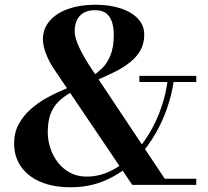

<svg xmlns="http://www.w3.org/2000/svg" viewBox="-20 -780 878 810"><path d="M538 0 207 -490Q187.5 -518.5 174.2 -553Q161 -587.5 161 -613.5Q161 -658.5 189.2 -691.5Q217.5 -724.5 267.5 -742.2Q317.5 -760 383 -760Q444 -760 490.5 -744.2Q537 -728.5 562.8 -700.2Q588.5 -672 588.5 -633.5Q588.5 -596.5 572.8 -568.2Q557 -540 529.2 -517.8Q501.5 -495.5 465 -477.2Q428.5 -459 387 -441.5L372.5 -461Q390.5 -472.5 411 -492.2Q431.5 -512 445.8 -546Q460 -580 460 -634.5Q460 -660 453.5 -683.5Q447 -707 430.2 -722Q413.5 -737 381.5 -737Q349.5 -737 330.8 -724.8Q312 -712.5 303.5 -692.5Q295 -672.5 295 -648.5Q295 -620.5 314.5 -579.2Q334 -538 366 -490L675 -26H808V0ZM278 10Q204 10 150.5 -13Q97 -36 68.2 -77.8Q39.5 -119.5 39.5 -175Q39.5 -220.5 59 -256.2Q78.5 -292 108.8 -318.8Q139 -345.5 171.8 -364Q204.5 -382.5 231.5 -394.2Q258.5 -406 271 -411.5L282 -391.5Q251 -374.5 228.2 -352.8Q205.5 -331 193.5 -299.8Q181.5 -268.5 181.5 -222Q181.5 -188 192.5 -154.8Q203.5 -121.5 224.5 -94.5Q245.5 -67.5 276 -51.2Q306.5 -35 345 -35Q397 -35 444.8 -57.8Q492.5 -80.5 534 -120.8Q575.5 -161 608 -214.2Q640.5 -267.5 661.2 -328.5Q682 -389.5 688.5 -453H715Q707 -386.5 683.8 -320.2Q660.5 -254 622.8 -194.5Q585 -135 533.8 -89Q482.5 -43 418.5 -16.5Q354.5 10 278 10ZM568 -434V-460H808V-434Z"/></svg>

Font: Bodoni Moda 9pt SemiBold
Style: Regular
Weight: 600
Designer: Owen Earl
Foundry: indestructible type
Version: Version 2.005